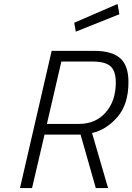

<svg xmlns="http://www.w3.org/2000/svg" viewBox="-20 -950 669 970"><path d="M583 -878 574 -930 355 -835 363 -790ZM565 -533C565 -572.3 556 -599.8 538 -615.5C520 -631.2 490.3 -639 449 -639H290L217 -324H379C435 -324 480 -343.3 514 -382C548 -420.7 565 -471 565 -533ZM205 -270 142 0H81L241 -693H457C515 -693 558.2 -680.8 586.5 -656.5C614.8 -632.2 629 -591.7 629 -535C629 -460.3 610.3 -401.5 573 -358.5C535.7 -315.5 493 -288.7 445 -278L526 0H464L387 -270Z"/></svg>

Font: RazerF5 Light
Style: Italic
Weight: 300
Foundry: Razer Inc.
Version: Version 2